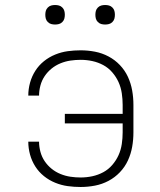

<svg xmlns="http://www.w3.org/2000/svg" viewBox="-20 -739 640 767"><path d="M302 8Q276 8 250.5 4.5Q225 1 200.5 -9Q176 -19 155.5 -35.5Q135 -52 121 -74Q107 -96 100 -121.5Q93 -147 93 -173H136Q136 -153 141.5 -132.5Q147 -112 158.5 -95Q170 -78 186 -65Q202 -52 221.5 -44Q241 -36 261.5 -33Q282 -30 302 -30Q326 -30 349 -35Q372 -40 392.5 -51Q413 -62 428.5 -80Q444 -98 453.5 -119Q463 -140 466.5 -163.5Q470 -187 470 -210V-246H239V-284H470V-320Q470 -343 466.5 -366.5Q463 -390 453.5 -411Q444 -432 428.5 -450Q413 -468 392.5 -479Q372 -490 349 -495Q326 -500 302 -500Q282 -500 261.5 -497Q241 -494 221.5 -486Q202 -478 186 -465Q170 -452 158.5 -435Q147 -418 141.5 -397.5Q136 -377 136 -357H93Q93 -383 100 -408.5Q107 -434 121 -456Q135 -478 155.5 -494.5Q176 -511 200.5 -521Q225 -531 250.5 -534.5Q276 -538 302 -538Q331 -538 359.5 -532.5Q388 -527 413.5 -513.5Q439 -500 459 -479Q479 -458 491 -432Q503 -406 508 -377.5Q513 -349 513 -320V-210Q513 -181 508 -152.5Q503 -124 491 -98Q479 -72 459 -51Q439 -30 413.5 -16.5Q388 -3 359.5 2.5Q331 8 302 8ZM400 -641Q392 -641 384.5 -643Q377 -645 371 -651Q365 -657 363 -664.5Q361 -672 361 -680Q361 -688 363 -695.5Q365 -703 371 -709Q377 -715 384.5 -717Q392 -719 400 -719Q408 -719 415.5 -717Q423 -715 429 -709Q435 -703 437 -695.5Q439 -688 439 -680Q439 -672 437 -664.5Q435 -657 429 -651Q423 -645 415.5 -643Q408 -641 400 -641ZM200 -641Q192 -641 184.5 -643Q177 -645 171 -651Q165 -657 163 -664.5Q161 -672 161 -680Q161 -688 163 -695.5Q165 -703 171 -709Q177 -715 184.5 -717Q192 -719 200 -719Q208 -719 215.5 -717Q223 -715 229 -709Q235 -703 237 -695.5Q239 -688 239 -680Q239 -672 237 -664.5Q235 -657 229 -651Q223 -645 215.5 -643Q208 -641 200 -641Z"/></svg>

Font: Iosevka Curly XLtEx
Style: Regular
Weight: 200
Width: 7
Monospace: yes
Designer: Belleve Invis
Foundry: Belleve Invis
Version: Version 11.1.0; ttfautohint (v1.8.3)